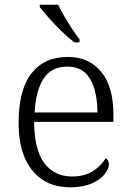

<svg xmlns="http://www.w3.org/2000/svg" viewBox="-20 -786 554 816"><path d="M277 10Q176 10 117.5 -61.5Q59 -133 59 -263Q59 -404 113.5 -474Q168 -544 268 -544Q358 -544 410 -481Q462 -418 462 -299V-268H125Q126 -149 168.5 -92.5Q211 -36 286 -36Q340 -36 375.5 -59Q411 -82 429 -114Q435 -111 439 -104Q443 -97 443 -87Q443 -69 425 -46Q407 -23 370 -6.5Q333 10 277 10ZM394 -308Q394 -396 363.5 -449.5Q333 -503 266 -503Q198 -503 165 -451.5Q132 -400 127 -308ZM296 -606Q272 -624 242.5 -652.5Q213 -681 187.5 -710Q162 -739 149 -756V-766H227Q237 -744 253 -717Q269 -690 286 -664Q303 -638 318 -619V-606Z"/></svg>

Font: Noto Serif Myanmar Light
Style: Regular
Weight: 300
Designer: Ben Mitchell and the Monotype Design Team
Foundry: Monotype Imaging Inc.
Version: Version 2.106; ttfautohint (v1.8.4.7-5d5b)